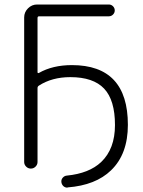

<svg xmlns="http://www.w3.org/2000/svg" viewBox="-20 -774 640 857"><path d="M293.9 -429.7Q211.9 -429.7 153.3 -391.6Q147.5 -387.7 147.5 -380.9V-50.8Q147.5 -39.1 138.7 -30.3Q129.9 -21.5 117.7 -21.5Q105.5 -21.5 96.7 -30.3Q87.9 -39.1 87.9 -50.8V-696.3Q87.9 -719.7 105 -736.8Q122.1 -753.9 145.5 -753.9H465.8Q476.6 -753.9 484.4 -746.1Q492.2 -738.3 492.2 -727.5Q492.2 -716.8 484.4 -709Q476.6 -701.2 465.8 -701.2H154.3Q147.5 -701.2 147.5 -693.4V-451.2Q147.5 -449.2 149.4 -448.2Q151.4 -447.3 153.3 -448.2Q214.8 -483.4 300.8 -483.4Q550.8 -483.4 550.8 -216.8Q550.8 -85.9 475.6 -13.7Q407.2 52.7 282.2 62.5Q281.2 63.5 280.3 63.5Q270.5 63.5 262.7 56.6Q254.9 48.8 253.9 38.1Q252.9 27.3 260.3 19Q267.6 10.7 278.3 9.8Q377.9 0 431.6 -50.8Q493.2 -109.4 493.2 -215.8Q493.2 -327.1 444.8 -378.4Q396.5 -429.7 293.9 -429.7Z"/></svg>

Font: irohamaru Light
Style: Regular
Weight: 200
Designer: [Source Han Sans]
Ryoko NISHIZUKA  (kana & ideographs); Paul D. Hunt (Latin, Greek & Cyrillic); Wenlong ZHANG  (bopomofo
Version: Version 1.01